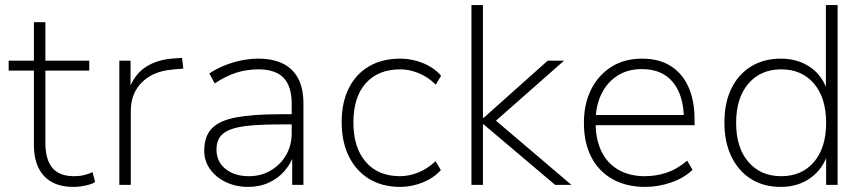

<svg xmlns="http://www.w3.org/2000/svg" viewBox="-20 -725 3397 753"><path d="M268 8Q192 8 152.5 -35Q113 -78 113 -156V-448H14V-487H113V-638H158V-487H330V-448H158V-165Q158 -100 185 -67Q212 -34 271 -34Q292 -34 310.5 -38.5Q329 -43 343 -50L353 -11Q341 -3 316 2.5Q291 8 268 8Z M448 0V-487H492V-377H487Q507 -433 552 -462.5Q597 -492 665 -496L694 -498L699 -456L654 -452Q579 -445 536 -401.5Q493 -358 493 -291V0Z M953 8Q905 8 865.5 -11Q826 -30 803.5 -62Q781 -94 781 -134Q781 -190 810.5 -221Q840 -252 905.5 -264.5Q971 -277 1078 -277H1136V-237H1080Q1009 -237 960.5 -232.5Q912 -228 883.5 -217Q855 -206 842 -187Q829 -168 829 -138Q829 -91 864.5 -62.5Q900 -34 956 -34Q1004 -34 1042 -56.5Q1080 -79 1102 -117Q1124 -155 1124 -202V-318Q1124 -387 1092 -420Q1060 -453 994 -453Q948 -453 907 -440Q866 -427 822 -398L801 -437Q828 -455 860 -468Q892 -481 926 -488Q960 -495 993 -495Q1049 -495 1088.5 -476Q1128 -457 1149 -418Q1170 -379 1170 -318V0H1126V-117H1132Q1120 -82 1095 -53.5Q1070 -25 1034 -8.5Q998 8 953 8Z M1550 8Q1479 8 1427.5 -23.5Q1376 -55 1348 -112Q1320 -169 1320 -246Q1320 -323 1348 -379Q1376 -435 1427.5 -465Q1479 -495 1550 -495Q1596 -495 1639 -477.5Q1682 -460 1710 -428L1689 -393Q1658 -424 1621 -438.5Q1584 -453 1550 -453Q1463 -453 1414.5 -398.5Q1366 -344 1366 -245Q1366 -146 1414.5 -90Q1463 -34 1549 -34Q1584 -34 1620.5 -48.5Q1657 -63 1688 -93L1709 -58Q1681 -27 1638 -9.5Q1595 8 1550 8Z M1829 0V-705H1874V-263H1877L2128 -487H2192L1905 -234L1906 -268L2221 0H2157L1877 -237H1874V0Z M2511 8Q2437 8 2383 -22Q2329 -52 2299.5 -108Q2270 -164 2270 -243Q2270 -318 2298.5 -374.5Q2327 -431 2378 -463Q2429 -495 2498 -495Q2566 -495 2611.5 -465.5Q2657 -436 2680.5 -383Q2704 -330 2704 -256V-234H2299V-274H2682L2662 -258Q2662 -349 2620 -401.5Q2578 -454 2497 -454Q2441 -454 2400.5 -427.5Q2360 -401 2338 -355Q2316 -309 2316 -249V-243Q2316 -177 2339.5 -130Q2363 -83 2406.5 -58.5Q2450 -34 2509 -34Q2552 -34 2593.5 -47.5Q2635 -61 2675 -95L2696 -59Q2663 -27 2612.5 -9.5Q2562 8 2511 8Z M3042 8Q2975 8 2925.5 -23Q2876 -54 2848.5 -111Q2821 -168 2821 -244Q2821 -321 2848 -377Q2875 -433 2925 -464Q2975 -495 3042 -495Q3110 -495 3158.5 -461Q3207 -427 3225 -367H3219V-705H3265V0H3220V-121H3226Q3207 -62 3158.5 -27Q3110 8 3042 8ZM3044 -34Q3125 -34 3172.5 -90Q3220 -146 3220 -243Q3220 -341 3172.5 -397Q3125 -453 3044 -453Q2963 -453 2915 -397Q2867 -341 2867 -243Q2867 -146 2915 -90Q2963 -34 3044 -34Z"/></svg>

Font: Nunito Sans 10pt ExtraLight
Style: Regular
Weight: 250
Designer: Vernon Adams
Foundry: Vernon Adams
Version: Version 3.101;gftools[0.9.27]